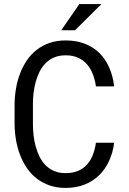

<svg xmlns="http://www.w3.org/2000/svg" viewBox="-20 -921 640 951"><path d="M545.4 -213.9Q539.1 -164.6 520 -123.3Q501 -82 470.5 -52.5Q439.9 -22.9 398.2 -6.6Q356.4 9.8 305.2 9.8Q261.2 9.8 225.3 -2.7Q189.5 -15.1 161.4 -37.1Q133.3 -59.1 113 -88.9Q92.8 -118.7 79.3 -153.8Q65.9 -189 59.3 -227.5Q52.7 -266.1 52.2 -305.7V-404.8Q52.7 -444.3 59.3 -482.9Q65.9 -521.5 79.3 -556.6Q92.8 -591.8 113 -621.8Q133.3 -651.9 161.4 -673.8Q189.5 -695.8 225.1 -708.3Q260.7 -720.7 305.2 -720.7Q358.4 -720.7 400.4 -704.3Q442.4 -688 472.7 -658Q502.9 -627.9 521.2 -585.9Q539.6 -543.9 545.4 -493.2H455.1Q450.7 -525.4 439.9 -553.2Q429.2 -581.1 411.1 -602.1Q393.1 -623 366.9 -635Q340.8 -647 305.2 -647Q272.9 -647 248.3 -636.5Q223.6 -626 205.8 -607.9Q188 -589.8 176 -565.9Q164.1 -542 156.7 -515.1Q149.4 -488.3 146.2 -460.2Q143.1 -432.1 143.1 -405.8V-305.7Q143.1 -279.3 146.2 -251.2Q149.4 -223.1 156.7 -196Q164.1 -168.9 175.8 -145Q187.5 -121.1 205.6 -102.8Q223.6 -84.5 248 -74Q272.5 -63.5 305.2 -63.5Q340.8 -63.5 366.9 -74.7Q393.1 -85.9 411.1 -106.2Q429.2 -126.5 439.9 -154.1Q450.7 -181.6 455.1 -213.9ZM373 -900.9H482.4L351.6 -771H283.2Z"/></svg>

Font: Roboto Mono
Style: Regular
Weight: 400
Designer: Google
Version: Version 2.000985; 2015; ttfautohint (v1.3)